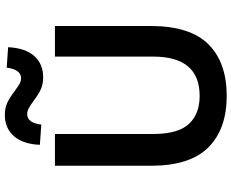

<svg xmlns="http://www.w3.org/2000/svg" viewBox="-104 -866 983 816"><g transform="rotate(-90 388.0 -458.5)"><path d="M91 -310V-717H226V-300Q226 -194 268.5 -148Q311 -102 388 -102Q555 -102 555 -300V-717H685V-310Q685 -143 607.5 -65Q530 13 388 13Q247 13 169 -65Q91 -143 91 -310ZM365 -809Q347 -822 335 -828.5Q323 -835 311 -835Q273 -835 266 -775L180 -781Q183 -853 217 -891.5Q251 -930 307 -930Q338 -930 361 -918.5Q384 -907 410 -887Q429 -873 440 -867Q451 -861 463 -861Q481 -861 492.5 -876Q504 -891 508 -922L595 -916Q591 -842 557 -804.5Q523 -767 467 -767Q437 -767 414 -778Q391 -789 365 -809Z"/></g></svg>

Font: Nebula Sans Semibold
Style: Regular
Weight: 600
Designer: Paul D. Hunt for Adobe (as Source Sans)
Foundry: Nebula Entertainment & Broadcasting LLC
Version: Version 1.010